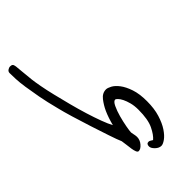

<svg xmlns="http://www.w3.org/2000/svg" viewBox="-275 -784 827 827"><g transform="rotate(-45 138.0 -370.5)"><path d="M278 -199Q278 -154 267.5 -120Q257 -86 242 -63.5Q227 -41 211.5 -30Q196 -19 186 -19Q172 -19 159 -31.5Q146 -44 146 -55Q146 -71 159 -71Q164 -71 169 -67.5Q174 -64 178 -62Q195 -76 210.5 -108Q226 -140 226 -199Q226 -223 221 -242Q216 -261 209.5 -274Q203 -287 196 -294Q189 -301 186 -301Q176 -301 166.5 -281Q157 -261 150 -235.5Q143 -210 138.5 -185.5Q134 -161 134 -152Q135 -146 136 -141Q137 -136 138 -131Q139 -126 139 -121Q139 -102 126 -87Q113 -72 101 -72Q95 -72 91.5 -80.5Q88 -89 86 -102Q84 -115 82.5 -129Q81 -143 79 -154Q71 -172 58 -211Q45 -250 30.5 -294.5Q16 -339 3.5 -381Q-9 -423 -15 -448Q-29 -502 -36.5 -542.5Q-44 -583 -48.5 -613.5Q-53 -644 -54 -666Q-55 -688 -55 -703Q-55 -712 -47.5 -717Q-40 -722 -34 -722Q-25 -722 -21 -718.5Q-17 -715 -15.5 -704Q-14 -693 -12.5 -672Q-11 -651 -7 -616Q-5 -599 0.5 -569Q6 -539 15 -502Q24 -465 34.5 -424.5Q45 -384 56.5 -347Q68 -310 79.5 -279Q91 -248 101 -230Q110 -266 123 -295Q134 -319 150 -339.5Q166 -360 189 -360Q198 -360 213 -352Q228 -344 242.5 -325Q257 -306 267.5 -275Q278 -244 278 -199Z"/></g></svg>

Font: Reenie Beanie
Style: Regular
Weight: 500
Designer: James Grieshaber
Foundry: James Grieshaber
Version: Version 1.000